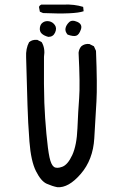

<svg xmlns="http://www.w3.org/2000/svg" viewBox="-20 -819 540 838"><path d="M230 -2Q209 -6 184 -17Q159 -28 137 -72Q115 -116 108.5 -201Q102 -286 100 -360Q98 -434 94 -569Q92 -607 107 -635Q121 -647 143 -645L162 -635Q178 -608 172 -571Q171 -435 173.5 -370.5Q176 -306 182.5 -235.5Q189 -165 196 -132.5Q203 -100 215 -91Q227 -82 251.5 -91Q276 -100 295.5 -142.5Q315 -185 318 -259Q321 -333 325.5 -391Q330 -449 323 -589Q325 -606 335 -617Q349 -629 370 -627L390 -617L399 -597Q405 -446 401 -377Q397 -308 391.5 -215Q386 -122 332.5 -60Q279 2 230 -2ZM191 -658Q172 -663 162 -672.5Q152 -682 154 -698Q156 -714 168 -721.5Q180 -729 195 -726Q210 -723 219.5 -709.5Q229 -696 220.5 -677Q212 -658 191 -658ZM275 -668Q263 -682 266 -696Q269 -710 281.5 -722Q294 -734 317.5 -723.5Q341 -713 333 -690Q325 -667 312.5 -663Q300 -659 275 -668ZM168 -762 154 -768 150 -789 154 -795 160 -799H258Q304 -801 343 -789L345 -770Q306 -756 168 -762Z"/></svg>

Font: NaniFont Regular
Style: Regular
Weight: 400
Designer: Nanigashitei
Version: Version 1.036